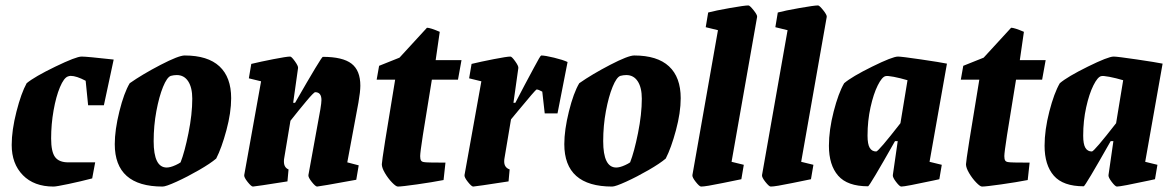

<svg xmlns="http://www.w3.org/2000/svg" viewBox="-20 -677 4322 706"><path d="M168 -168Q168 -119 182.5 -99.5Q197 -80 231 -80H330L319 -21Q277 -10 232 -0.5Q187 9 177 9Q105 9 64 -33Q23 -75 23 -144Q23 -198 40.5 -266.5Q58 -335 78 -371Q107 -395 183.5 -432Q260 -469 280 -469Q299 -469 398 -458L362 -290H304L295 -380Q261 -398 240 -398Q236 -398 230 -396Q215 -391 200.5 -356.5Q186 -322 177 -271Q168 -220 168 -168Z M402 -147Q402 -199 419 -267.5Q436 -336 457 -371Q504 -404 570.5 -438.5Q637 -473 659 -473Q744 -473 787 -433Q830 -393 830 -316Q830 -263 812.5 -198Q795 -133 775 -94Q754 -76 711.5 -51.5Q669 -27 629.5 -9Q590 9 578 9Q402 9 402 -147ZM607 -63Q615 -65 626 -70Q637 -75 644 -80Q659 -118 673 -187.5Q687 -257 687 -314Q687 -355 672 -378Q657 -401 630 -401Q619 -401 608 -398Q594 -393 579.5 -357.5Q565 -322 555 -268.5Q545 -215 545 -158Q545 -61 593 -61Q599 -61 607 -63Z M1257 -80 1299 -69 1290 -16Q1153 9 1146 9Q1140 9 1126.5 -8Q1113 -25 1114 -33L1158 -275Q1162 -299 1162 -309Q1162 -338 1139 -338Q1134 -338 1106 -304.5Q1078 -271 1048 -233L1025 -95Q1024 -91 1024 -83Q1024 -61 1041 -54L1037 -10Q917 9 910 9Q904 9 890.5 -8Q877 -25 878 -33L940 -378L895 -389L904 -442Q937 -450 985.5 -459.5Q1034 -469 1047 -469Q1052 -469 1064.5 -451.5Q1077 -434 1076 -427L1058 -299H1065Q1162 -468 1167 -468Q1240 -468 1272.5 -443Q1305 -418 1305 -362Q1305 -340 1298 -300Z M1384 -73Q1384 -90 1433 -384H1365L1374 -435L1449 -465L1550 -575Q1562 -575 1597 -560L1582 -456H1677L1664 -384H1568Q1545 -245 1535 -180.5Q1525 -116 1525 -103Q1525 -92 1528 -87Q1531 -82 1539 -81Q1546 -79 1618 -79L1611 -15Q1570 -7 1513.5 1Q1457 9 1443 9Q1436 9 1421.5 -6Q1407 -21 1395.5 -40.5Q1384 -60 1384 -73Z M2067 -449 2030 -260H1983L1974 -340Q1960 -348 1953 -348Q1950 -348 1883 -267L1859 -238L1835 -95Q1834 -90 1834 -83Q1834 -61 1854 -54L1850 -10Q1727 9 1720 9Q1714 9 1700.5 -8Q1687 -25 1688 -33L1750 -378L1705 -389L1714 -442Q1747 -450 1795.5 -459.5Q1844 -469 1857 -469Q1862 -469 1874.5 -451.5Q1887 -434 1886 -427L1868 -299H1875L1909 -364Q1919 -382 1943 -427.5Q1967 -473 1970 -473Q1984 -473 2017 -465Q2050 -457 2067 -449Z M2055 -147Q2055 -199 2072 -267.5Q2089 -336 2110 -371Q2157 -404 2223.5 -438.5Q2290 -473 2312 -473Q2397 -473 2440 -433Q2483 -393 2483 -316Q2483 -263 2465.5 -198Q2448 -133 2428 -94Q2407 -76 2364.5 -51.5Q2322 -27 2282.5 -9Q2243 9 2231 9Q2055 9 2055 -147ZM2260 -63Q2268 -65 2279 -70Q2290 -75 2297 -80Q2312 -118 2326 -187.5Q2340 -257 2340 -314Q2340 -355 2325 -378Q2310 -401 2283 -401Q2272 -401 2261 -398Q2247 -393 2232.5 -357.5Q2218 -322 2208 -268.5Q2198 -215 2198 -158Q2198 -61 2246 -61Q2252 -61 2260 -63Z M2526 -33 2620 -566 2575 -577 2584 -631Q2610 -638 2664 -647.5Q2718 -657 2732 -657Q2737 -657 2751 -639.5Q2765 -622 2764 -615L2670 -82L2715 -71L2706 -18Q2700 -17 2637.5 -4Q2575 9 2558 9Q2552 9 2538.5 -8Q2525 -25 2526 -33Z M2782 -33 2876 -566 2831 -577 2840 -631Q2866 -638 2920 -647.5Q2974 -657 2988 -657Q2993 -657 3007 -639.5Q3021 -622 3020 -615L2926 -82L2971 -71L2962 -18Q2956 -17 2893.5 -4Q2831 9 2814 9Q2808 9 2794.5 -8Q2781 -25 2782 -33Z M3398 -82 3443 -71 3434 -18 3411 -13Q3309 9 3294 9Q3288 9 3275 -8Q3262 -25 3263 -33L3281 -158H3271Q3177 8 3172 8Q3096 8 3062 -31Q3028 -70 3028 -141Q3028 -199 3045.5 -267Q3063 -335 3084 -371Q3112 -395 3187 -432Q3262 -469 3282 -469Q3295 -469 3366.5 -458.5Q3438 -448 3462 -443ZM3291 -224 3317 -382Q3290 -390 3266.5 -394.5Q3243 -399 3236 -397Q3223 -394 3207.5 -363Q3192 -332 3181 -282.5Q3170 -233 3170 -178Q3170 -147 3178 -133.5Q3186 -120 3202 -120Q3210 -120 3291 -224Z M3532 -73Q3532 -90 3581 -384H3513L3522 -435L3597 -465L3698 -575Q3710 -575 3745 -560L3730 -456H3825L3812 -384H3716Q3693 -245 3683 -180.5Q3673 -116 3673 -103Q3673 -92 3676 -87Q3679 -82 3687 -81Q3694 -79 3766 -79L3759 -15Q3718 -7 3661.5 1Q3605 9 3591 9Q3584 9 3569.5 -6Q3555 -21 3543.5 -40.5Q3532 -60 3532 -73Z M4191 -82 4236 -71 4227 -18 4204 -13Q4102 9 4087 9Q4081 9 4068 -8Q4055 -25 4056 -33L4074 -158H4064Q3970 8 3965 8Q3889 8 3855 -31Q3821 -70 3821 -141Q3821 -199 3838.5 -267Q3856 -335 3877 -371Q3905 -395 3980 -432Q4055 -469 4075 -469Q4088 -469 4159.5 -458.5Q4231 -448 4255 -443ZM4084 -224 4110 -382Q4083 -390 4059.5 -394.5Q4036 -399 4029 -397Q4016 -394 4000.5 -363Q3985 -332 3974 -282.5Q3963 -233 3963 -178Q3963 -147 3971 -133.5Q3979 -120 3995 -120Q4003 -120 4084 -224Z"/></svg>

Font: Grenze
Style: Bold Italic
Weight: 700
Italic angle: -10°
Designer: Renata Polastri
Foundry: Omnibus-Type
Version: Version 1.002; ttfautohint (v1.8)